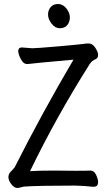

<svg xmlns="http://www.w3.org/2000/svg" viewBox="-20 -926 540 959"><path d="M311.5 -884Q329 -862 329 -839Q329 -816 316 -800.5Q303 -785 279 -785Q255 -785 237.5 -808Q220 -831 220 -853Q220 -875 233 -890.5Q246 -906 270 -906Q294 -906 311.5 -884ZM67 13Q51 13 36.5 -6Q22 -25 22 -42Q22 -59 39 -74Q49 -85 53 -90Q191 -363 347 -628Q145 -610 117 -606Q102 -606 92.5 -618Q83 -630 77 -645.5Q71 -661 71 -671Q71 -671 71 -672Q72 -689 89 -689Q89 -689 141 -685Q162 -685 266 -694Q370 -703 390.5 -706Q411 -709 423 -709Q442 -709 456 -687.5Q470 -666 470 -652Q470 -637 459 -631Q440 -624 428 -606Q261 -342 130 -71Q171 -74 246 -74Q321 -74 356 -73Q418 -73 432 -74Q450 -74 460 -52.5Q470 -31 470 -17Q470 -3 463.5 2Q457 7 447 7Q447 7 446 7Q398 2 357 1Q169 1 99 6Q73 13 67 13Q67 13 67 13Z"/></svg>

Font: Moon Stars Kai HW
Style: Bold
Weight: 700
Designer: GuiWonder
Version: Version 1.101